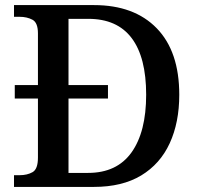

<svg xmlns="http://www.w3.org/2000/svg" viewBox="-20 -734 780 754"><path d="M35 0V-46H57Q87 -46 108 -58Q129 -70 129 -115V-347H38V-400H129V-603Q129 -645 107.5 -656.5Q86 -668 57 -668H35V-714H349Q507 -714 595.5 -623Q684 -532 684 -362Q684 -253 646.5 -171.5Q609 -90 534.5 -45Q460 0 349 0ZM326 -55Q439 -55 496.5 -135.5Q554 -216 554 -362Q554 -509 497 -584.5Q440 -660 327 -660H249V-400H404V-347H249V-55Z"/></svg>

Font: Noto Nastaliq Urdu Medium
Style: Regular
Weight: 500
Designer: Monotype Design Team (Patrick Giasson: type design, Kamal Mansour: OpenType code, Glenda Bellarosa). Updated by Simon Co
Foundry: Monotype Imaging Inc., Simon Cozens
Version: Version 3.007